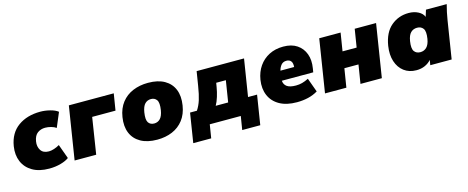

<svg xmlns="http://www.w3.org/2000/svg" viewBox="-36 -1090 4359 1788"><g transform="rotate(-15 2143.5 -196.0)"><path d="M308 12Q211 12 147 -25.5Q83 -63 55.5 -128Q28 -193 41 -275Q61 -398 147.5 -460Q234 -522 362 -522Q407 -522 455 -510Q503 -498 531 -476L472 -336Q453 -350 423.5 -358Q394 -366 367 -366Q325 -366 293.5 -343Q262 -320 253 -265Q245 -216 268 -180Q291 -144 346 -144Q368 -144 396 -153Q424 -162 449 -177L499 -39Q471 -17 419 -2.5Q367 12 308 12Z M554 0 635 -510H1068L1042 -350H817L762 0Z M1349 12Q1254 12 1191 -23.5Q1128 -59 1101.5 -123.5Q1075 -188 1089 -275Q1102 -357 1145 -412Q1188 -467 1254 -494.5Q1320 -522 1400 -522Q1496 -522 1558 -486.5Q1620 -451 1646 -387Q1672 -323 1658 -235Q1645 -153 1602.5 -98Q1560 -43 1495 -15.5Q1430 12 1349 12ZM1360 -141Q1395 -141 1418.5 -165.5Q1442 -190 1451 -245Q1462 -315 1443 -342Q1424 -369 1388 -369Q1353 -369 1329.5 -345Q1306 -321 1297 -265Q1286 -195 1304.5 -168Q1323 -141 1360 -141Z M1663 130 1708 -153H1774Q1800 -192 1816 -242Q1832 -292 1845 -374L1867 -510H2324L2267 -153H2354L2309 130H2135L2156 0H1857L1836 130ZM1955 -152H2075L2108 -358H2015L2008 -317Q2001 -274 1987 -228.5Q1973 -183 1955 -152Z M2696 12Q2595 12 2529 -25.5Q2463 -63 2435 -128.5Q2407 -194 2420 -278Q2432 -352 2470 -406.5Q2508 -461 2567.5 -491.5Q2627 -522 2704 -522Q2784 -522 2836 -487Q2888 -452 2910 -392Q2932 -332 2919 -255L2913 -218H2610Q2613 -181 2640.5 -161Q2668 -141 2727 -141Q2758 -141 2786.5 -148.5Q2815 -156 2849 -173L2898 -38Q2855 -12 2804 0Q2753 12 2696 12ZM2699 -387Q2667 -387 2648.5 -365.5Q2630 -344 2622 -312H2754Q2757 -351 2742 -369Q2727 -387 2699 -387Z M2968 0 3049 -510H3255L3227 -336H3363L3391 -510H3597L3516 0H3310L3339 -180H3203L3174 0Z M3848 12Q3778 12 3729 -25Q3680 -62 3659 -127Q3638 -192 3651 -275Q3671 -400 3743 -461Q3815 -522 3913 -522Q3965 -522 4005 -501Q4045 -480 4058 -446L4078 -510H4278Q4268 -474 4260.5 -437.5Q4253 -401 4247 -365L4189 0H3983L3991 -49Q3967 -21 3930.5 -4.5Q3894 12 3848 12ZM3926 -141Q3962 -141 3987 -165.5Q4012 -190 4021 -245Q4032 -315 4012 -342Q3992 -369 3954 -369Q3917 -369 3892.5 -345Q3868 -321 3859 -265Q3848 -195 3868 -168Q3888 -141 3926 -141Z"/></g></svg>

Font: Mulish ExtraBlack
Style: Italic
Weight: 1000
Italic angle: -9°
Designer: Vernon Adams
Foundry: Vernon Adams
Version: Version 3.603; ttfautohint (v1.8.3)